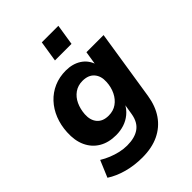

<svg xmlns="http://www.w3.org/2000/svg" viewBox="-260 -847 1156 1156"><g transform="rotate(-45 318.0 -268.5)"><path d="M254 191Q186 191 125.5 174.5Q65 158 19 128L64 21Q90 37 119.5 49Q149 61 179.5 68Q210 75 241 75Q306 75 344.5 47.5Q383 20 393 -39L405 -112H408Q392 -81 365.5 -59Q339 -37 306.5 -26.5Q274 -16 238 -16Q174 -16 128.5 -43Q83 -70 60 -120Q37 -170 41 -238Q44 -295 63.5 -344Q83 -393 117 -429.5Q151 -466 197 -486Q243 -506 298 -506Q355 -506 396 -480Q437 -454 453 -406L450 -408L464 -496H610L540 -48Q528 28 491.5 81Q455 134 395.5 162.5Q336 191 254 191ZM289 -131Q329 -131 358 -151.5Q387 -172 404 -207Q421 -242 423 -284Q426 -332 400.5 -361.5Q375 -391 325 -391Q286 -391 257 -370.5Q228 -350 212 -315.5Q196 -281 193 -239Q190 -190 215 -160.5Q240 -131 289 -131ZM295 -595 316 -728H457L436 -595Z"/></g></svg>

Font: Nunito Sans 10pt ExtraBold
Style: Italic
Weight: 800
Italic angle: -9°
Designer: Vernon Adams
Foundry: Vernon Adams
Version: Version 3.101;gftools[0.9.27]